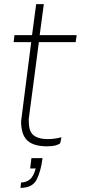

<svg xmlns="http://www.w3.org/2000/svg" viewBox="-20 -700 413 929"><path d="M208 8Q142 8 112 -20.5Q82 -49 82 -113Q83 -125 131 -496H46L50 -530H135L155 -680H192L172 -530H351L346 -496H168L145 -320Q119 -129 119 -124Q119 -88 125 -71Q140 -27 211 -27Q245 -27 277 -36Q275 -26 274 -19Q273 -12 271 -7.5Q269 -3 256 1L251 3Q233 8 208 8ZM79 209 82 183Q105 183 123.5 169Q142 155 153 115H126L132 65H186Q177 132 156.5 170.5Q136 209 79 209Z"/></svg>

Font: Tanohe Sans ExtraLight
Style: Italic
Weight: 200
Designer: Village Type and Design LLC & Cristiano Sobral
Foundry: Cooper Hewitt Smithsonian Design Museum
Version: Version 1.00;September 29, 2021;FontCreator 13.0.0.2655 64-b